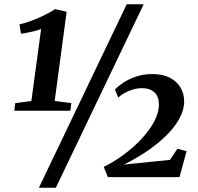

<svg xmlns="http://www.w3.org/2000/svg" viewBox="-20 -835 934 906"><path d="M52 -348.5 128 -358.5 174 -698Q163.5 -694 146.5 -689.5Q129.5 -685 111.2 -681.2Q93 -677.5 79 -676L72 -720Q92.5 -724.5 116.2 -732.8Q140 -741 163.2 -751.2Q186.5 -761.5 206.5 -772.2Q226.5 -783 240 -792L294.5 -779.5L238 -358.5L316.5 -348.5L312 -312.5H47.5ZM578 -815H658L243.5 51H163.5ZM489 1 469.5 -47.5Q521 -73 568 -108.2Q615 -143.5 651.8 -184Q688.5 -224.5 709.5 -265.5Q730.5 -306.5 730 -344Q729 -381 707.8 -400Q686.5 -419 650.5 -419Q628 -419 605.8 -412.2Q583.5 -405.5 565.8 -395.2Q548 -385 538.5 -374L522 -412.5Q535.5 -427 560.5 -444Q585.5 -461 620.8 -473.2Q656 -485.5 700 -485.5Q747.5 -485.5 780.8 -468.5Q814 -451.5 831.2 -422.8Q848.5 -394 849 -358.5Q849 -314.5 824.5 -271.8Q800 -229 759 -190Q718 -151 667.5 -117.5Q617 -84 564.5 -58.5L782 -80.5L817 -133L860.5 -122L827 1Z"/></svg>

Font: Merriweather 60pt ExtraBold
Style: Italic
Weight: 800
Italic angle: -7.8°
Version: Version 2.101